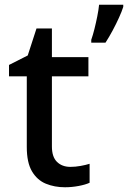

<svg xmlns="http://www.w3.org/2000/svg" viewBox="-20 -780 540 810"><path d="M277 -76Q298 -76 320 -80Q342 -84 358 -89V-9Q341 -1 312 4.5Q283 10 254 10Q210 10 173.5 -5Q137 -20 115 -57Q93 -94 93 -160V-458H18V-506L97 -546L134 -660H199V-539H353V-458H199V-162Q199 -118 220.5 -97Q242 -76 277 -76ZM500 -751Q494 -732 482 -705.5Q470 -679 455 -651Q440 -623 425 -600H365V-612Q372 -632 378.5 -658Q385 -684 390.5 -711.5Q396 -739 398 -760H500Z"/></svg>

Font: Noto Sans Tangsa Medium
Style: Regular
Weight: 500
Version: Version 1.504